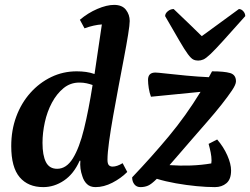

<svg xmlns="http://www.w3.org/2000/svg" viewBox="-20 -754 1024 786"><path d="M157 12Q95 12 60.5 -28.5Q26 -69 26 -156Q26 -221 46.5 -276.5Q67 -332 104 -373.5Q141 -415 189.5 -438.5Q238 -462 294 -462Q314 -462 332 -459.5Q350 -457 367 -451Q374 -499 381.5 -549.5Q389 -600 397 -654Q381 -653 363 -649Q345 -645 326 -638L307 -673Q340 -701 378.5 -717.5Q417 -734 447 -734Q480 -734 495.5 -714Q511 -694 511 -668Q511 -653 504.5 -612.5Q498 -572 487.5 -517Q477 -462 465.5 -401Q454 -340 443.5 -281Q433 -222 426.5 -174.5Q420 -127 420 -100Q420 -84 425.5 -78Q431 -72 441 -72Q459 -72 482 -86L501 -50Q475 -24 440 -6Q405 12 371 12Q349 12 336 -0.5Q323 -13 317 -33Q306 -64 309 -96H306Q282 -42 242 -15Q202 12 157 12ZM154 -169Q154 -118 168 -90.5Q182 -63 214 -63Q252 -63 278.5 -106Q305 -149 324 -226.5Q343 -304 359 -406Q348 -410 334.5 -413Q321 -416 305 -416Q268 -416 240 -393Q212 -370 192.5 -333.5Q173 -297 163.5 -253.5Q154 -210 154 -169ZM555 12Q539 12 530 0.5Q521 -11 521 -28Q601 -112 671 -196Q741 -280 801 -378L598 -358Q592 -374 589 -393Q586 -412 586 -427Q586 -457 616 -457Q624 -457 659.5 -453Q695 -449 742.5 -444.5Q790 -440 835 -438Q841 -450 848 -462Q898 -462 922 -455Q946 -448 946 -421Q946 -408 929.5 -383.5Q913 -359 887 -326Q861 -293 829 -256.5Q797 -220 765 -183Q736 -150 714 -124Q692 -98 674 -78Q717 -75 760.5 -76.5Q804 -78 845 -85Q846 -91 846 -97Q846 -112 842.5 -129.5Q839 -147 834 -165L869 -183Q895 -153 910.5 -118Q926 -83 926 -56Q926 -20 907 -4Q888 12 860 12Q826 12 784.5 8Q743 4 700.5 -3.5Q658 -11 622 -22Q600 0 586 6Q572 12 555 12ZM791 -506Q780 -506 771 -510.5Q762 -515 749 -532.5Q736 -550 714.5 -587Q693 -624 656 -688Q656 -699 667 -708Q678 -717 691 -717Q736 -674 762 -649Q788 -624 806 -606Q830 -624 870.5 -653Q911 -682 958 -717Q968 -717 976 -708Q984 -699 984 -688Q927 -624 893.5 -587Q860 -550 841.5 -532.5Q823 -515 812.5 -510.5Q802 -506 791 -506Z"/></svg>

Font: Petrona
Style: Bold Italic
Weight: 700
Italic angle: -9°
Designer: Ringo R. Seeber
Foundry: Ringo R. Seeber
Version: Version 2.001; ttfautohint (v1.8.3)